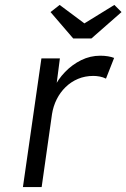

<svg xmlns="http://www.w3.org/2000/svg" viewBox="-20 -759 513 779"><path d="M73 0 148 -522H223L205 -383L199 -402Q215 -437 244 -467Q273 -497 309.5 -515Q346 -533 387 -533Q404 -533 418.5 -530.5Q433 -528 443 -524L410 -440Q398 -446 384.5 -448.5Q371 -451 359 -451Q325 -451 296.5 -439Q268 -427 246 -405.5Q224 -384 210 -356Q196 -328 191 -296L149 0ZM277 -603 185 -710 222 -739 336 -654H306L444 -739L473 -710L351 -603Z"/></svg>

Font: Lexend Light
Style: Italic
Weight: 300
Italic angle: -8.13011°
Designer: Bonnie Shaver-Troup, Thomas Jockin
Foundry: Lexend
Version: Version 1.007